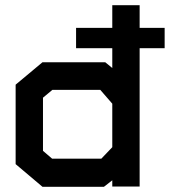

<svg xmlns="http://www.w3.org/2000/svg" viewBox="-20 -717 702 737"><path d="M612 -532H516V-1H411V-25L379 0H143L40 -87V-392L143 -478H384L411 -456V-532H272V-610H411V-697H516V-610H612ZM411 -319 365 -372H181L145 -342V-138L180 -108H369L411 -152Z"/></svg>

Font: Turret Road ExtraBold
Style: Regular
Weight: 800
Designer: Noponies
Foundry: Noponies
Version: Version 1.001; ttfautohint (v1.8)